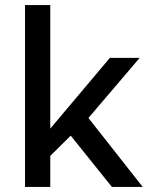

<svg xmlns="http://www.w3.org/2000/svg" viewBox="-20 -740 640 760"><path d="M79 0V-720H179V-231L415 -511H533L330 -273L545 0H423L260 -203L179 -123V0Z"/></svg>

Font: Chivo Mono
Style: Regular
Weight: 400
Monospace: yes
Designer: Hector Gatti
Foundry: Omnibus-Type
Version: Version 1.008; ttfautohint (v1.8.4.7-5d5b)